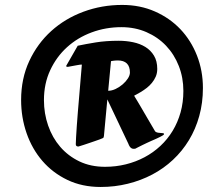

<svg xmlns="http://www.w3.org/2000/svg" viewBox="-20 -721 841 772"><path d="M397.9 -174.3Q397.5 -171.9 396.7 -169.2Q396 -166.5 393.1 -165.5Q389.2 -163.6 380.6 -160.4Q372.1 -157.2 361.3 -153.6Q350.6 -149.9 339.1 -146Q327.6 -142.1 317.9 -138.9Q308.1 -135.7 301.8 -133.8Q295.4 -131.8 294.9 -131.8Q291 -131.8 287.8 -133.8Q284.7 -135.7 284.7 -141.1Q284.7 -149.9 285.9 -169.4Q287.1 -189 288.8 -215.1Q290.5 -241.2 293.2 -272.5Q295.9 -303.7 298.6 -336.2Q301.3 -368.7 304 -400.6Q306.6 -432.6 309.1 -460.9Q309.1 -461.4 307.6 -461.4Q302.7 -461.4 287.1 -458.5Q271.5 -455.6 252.4 -452.1Q246.1 -452.1 246.1 -455.6Q246.1 -456.5 246.6 -457L292.5 -537.1Q324.7 -543.9 365.2 -550.5Q405.8 -557.1 457.5 -557.1Q486.8 -557.1 514.9 -551.3Q543 -545.4 564.5 -532.2Q585.9 -519 599.1 -497.3Q612.3 -475.6 612.3 -443.8Q612.3 -426.8 606.2 -412.8Q600.1 -398.9 590.6 -387.5Q581.1 -376 569.6 -367.2Q558.1 -358.4 547.9 -352.1Q537.6 -345.7 529.8 -341.8Q522 -337.9 519.5 -336.4Q519.5 -335.9 520.5 -334.2Q521.5 -332.5 524.4 -327.6Q527.3 -322.8 533 -313.5Q538.6 -304.2 547.9 -288.3Q557.1 -272.5 570.8 -249Q584.5 -225.6 604 -192.4Q608.9 -188.5 615 -187.5Q621.1 -186.5 626.5 -186.3Q631.8 -186 635.7 -185.5Q639.6 -185.1 639.6 -182.1Q639.6 -179.7 635 -176.8Q630.4 -173.8 624 -170.7Q617.7 -167.5 611.3 -164.6Q605 -161.6 601.6 -160.2Q594.7 -157.2 587.6 -154.1Q580.6 -150.9 572 -147Q563.5 -143.1 553 -137.9Q542.5 -132.8 529.3 -126Q525.9 -123.5 522.9 -123Q520 -122.6 517.6 -122.6Q512.2 -122.6 508.5 -125Q504.9 -127.4 502.4 -130.6Q500 -133.8 498.5 -137.2Q497.1 -140.6 496.1 -143.1L411.6 -321.3ZM415 -356Q429.7 -356 445.3 -363.5Q460.9 -371.1 473.6 -382.1Q486.3 -393.1 494.4 -405.8Q502.4 -418.5 502.4 -429.2Q502.4 -478 453.1 -478Q447.8 -478 443.1 -477.5Q438.5 -477.1 434.6 -476.6L426.3 -475.1ZM402.3 -50.3Q445.8 -50.3 486.1 -60.3Q526.4 -70.3 561.3 -88.9Q596.2 -107.4 625 -134.3Q653.8 -161.1 674.3 -195.1Q694.8 -229 706.1 -269.3Q717.3 -309.6 717.3 -355.5Q717.3 -408.7 699 -455.6Q680.7 -502.4 647.7 -537.1Q614.7 -571.8 568.8 -591.8Q522.9 -611.8 468.3 -611.8Q405.3 -611.8 348.6 -590.8Q292 -569.8 249.5 -531.2Q207 -492.7 181.9 -438.7Q156.7 -384.8 156.7 -318.4Q156.7 -264.6 173.6 -216.1Q190.4 -167.5 222.2 -130.6Q253.9 -93.8 299.3 -72Q344.7 -50.3 402.3 -50.3ZM384.8 30.8Q310.1 30.8 251 2.4Q191.9 -25.9 150.4 -74Q108.9 -122.1 86.9 -185.5Q64.9 -249 64.9 -318.8Q64.9 -405.3 97.7 -475.6Q130.4 -545.9 186 -596.2Q241.7 -646.5 315.4 -673.8Q389.2 -701.2 471.2 -701.2Q543 -701.2 602.5 -675Q662.1 -648.9 705.1 -603.8Q748 -558.6 772 -497.6Q795.9 -436.5 795.9 -367.2Q795.9 -307.6 781.2 -254.6Q766.6 -201.7 739.7 -157.5Q712.9 -113.3 675.5 -78.4Q638.2 -43.5 592.3 -19.3Q546.4 4.9 493.9 17.8Q441.4 30.8 384.8 30.8Z"/></svg>

Font: Carter One
Style: Regular
Weight: 400
Designer: vernon adams
Foundry: vernon adams
Version: Version 1.000